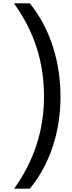

<svg xmlns="http://www.w3.org/2000/svg" viewBox="-20 -906 429 1152"><path d="M343 -325C343 -534 282 -734 159 -886H64C187 -713 244 -534 244 -326C244 -122 183 60 65 226H159C280 79 343 -116 343 -325Z"/></svg>

Font: Noto Sans Kannada UI SemiCondensed Medium
Style: Regular
Weight: 500
Width: 4
Designer: Jelle Bosma - Monotype Design Team
Foundry: Monotype Imaging Inc.
Version: Version 2.005